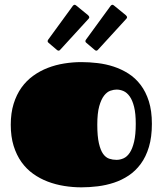

<svg xmlns="http://www.w3.org/2000/svg" viewBox="-20 -782 694 819"><path d="M327.1 17.1Q290.5 17.1 253.9 11.2Q217.3 5.4 183.8 -7.3Q150.4 -20 121.6 -40.5Q92.8 -61 71.5 -90.8Q50.3 -120.6 38.1 -159.9Q25.9 -199.2 25.9 -250Q25.9 -299.8 38.1 -339.1Q50.3 -378.4 71.5 -408.2Q92.8 -438 121.6 -458.7Q150.4 -479.5 183.8 -492.4Q217.3 -505.4 253.9 -511.2Q290.5 -517.1 327.1 -517.1Q360.8 -517.1 396.2 -512.9Q431.6 -508.8 465.1 -497.8Q498.5 -486.8 528.1 -468Q557.6 -449.2 579.8 -419.9Q602.1 -390.6 615 -349.9Q627.9 -309.1 627.9 -253.9Q627.9 -197.3 615.2 -155Q602.5 -112.8 580.3 -82.8Q558.1 -52.7 528.8 -33.2Q499.5 -13.7 466.1 -2.7Q432.6 8.3 397 12.7Q361.3 17.1 327.1 17.1ZM477.1 -100.1Q492.2 -100.1 507.1 -106.7Q522 -113.3 533.4 -130.4Q544.9 -147.5 552 -177.5Q559.1 -207.5 559.1 -253.9Q559.1 -297.9 552 -326.2Q544.9 -354.5 533.2 -370.8Q521.5 -387.2 506.8 -393.6Q492.2 -399.9 477.1 -399.9Q465.3 -399.9 450.9 -395Q436.5 -390.1 424.1 -374.3Q411.6 -358.4 403.3 -328.9Q395 -299.3 395 -250Q395 -200.7 401.9 -170.9Q408.7 -141.1 419.9 -125.5Q431.2 -109.9 446 -105Q460.9 -100.1 477.1 -100.1ZM237.8 -570.8Q235.4 -568.4 233.9 -567.1Q232.4 -565.9 229.5 -565.9Q226.6 -565.9 223.1 -568.8L188 -598.6Q183.1 -602.1 183.1 -606.4Q183.1 -608.9 185.5 -612.8L290.5 -756.8Q294.4 -761.7 298.3 -761.7Q300.8 -761.7 304.7 -758.8L355.5 -717.3Q360.8 -712.4 360.8 -708.5Q360.8 -706.1 358.4 -702.6ZM398.9 -570.8Q396.5 -568.4 395 -567.1Q393.6 -565.9 390.6 -565.9Q387.7 -565.9 384.3 -568.8L349.1 -598.6Q344.2 -602.1 344.2 -606.4Q344.2 -608.9 346.7 -612.8L451.7 -756.8Q455.6 -761.7 459.5 -761.7Q461.9 -761.7 465.8 -758.8L516.6 -717.3Q522 -712.4 522 -708.5Q522 -706.1 519.5 -702.6Z"/></svg>

Font: Fascinate Cyrillic
Style: Regular
Weight: 900
Designer: Denis Ignatov
Foundry: Astigmatic (AOETI)
Version: Version 1.00 November 30, 2018, initial release